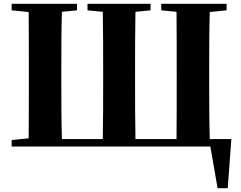

<svg xmlns="http://www.w3.org/2000/svg" viewBox="-20 -767 1261 1005"><path d="M1078 -39C1075 -143 1075 -249 1075 -358V-393C1075 -499 1075 -603 1078 -704L1166 -713V-747H824V-713L904 -705C905 -603 905 -499 905 -392V-358C905 -246 905 -141 904 -39H689C687 -141 687 -246 687 -358V-393C687 -499 687 -602 689 -705L768 -713V-747H438V-713L518 -705C520 -603 520 -499 520 -392V-358C520 -249 520 -143 518 -39H304C301 -141 301 -246 301 -351V-395C301 -499 301 -603 304 -705L383 -713V-747H41V-713L130 -704C131 -603 131 -499 131 -395V-351C131 -249 131 -146 130 -43L41 -34V0H1081L1119 218H1172L1191 -39Z"/></svg>

Font: Noto Serif CJK JP Black
Style: Regular
Weight: 900
Designer: Ryoko NISHIZUKA 西塚涼子 (kana & ideographs); Frank Grießhammer (Latin, Greek & Cyrillic); Wenlong ZHANG 张文龙 (bopomofo); San
Foundry: Adobe Systems Incorporated
Version: Version 1.001;PS 1.001;hotconv 16.6.54;makeotf.lib2.5.65590